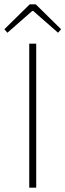

<svg xmlns="http://www.w3.org/2000/svg" viewBox="-34 -860 300 880"><path d="M0 -710 114 -810H118L232 -710L246 -726L130 -840H102L-14 -726L0 -710ZM100 0H132V-660H100V0Z"/></svg>

Font: Assistant ExtraLight
Style: Regular
Weight: 275
Designer: Hebrew By Ben Nathan, Latin by Paul Hunt
Version: Version 2.001;PS 002.001;hotconv 1.0.88;makeotf.lib2.5.64775